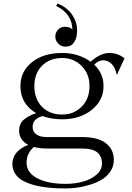

<svg xmlns="http://www.w3.org/2000/svg" viewBox="-20 -813 747 1083"><path d="M173.8 -327.1Q173.8 -255.4 216.3 -211.2Q258.8 -167 331.1 -167Q396.5 -167 440.7 -211.4Q484.9 -255.9 484.9 -327.1Q484.9 -396.5 440.2 -441.2Q395.5 -485.8 331.1 -485.8Q260.3 -485.8 217 -442.1Q173.8 -398.4 173.8 -327.1ZM49.8 112.8Q49.8 39.6 139.2 3.9Q87.9 -22.5 87.9 -76.2Q87.9 -114.7 114 -137.7Q140.1 -160.6 184.1 -174.8Q142.6 -198.2 118.9 -236.8Q95.2 -275.4 95.2 -327.1Q95.2 -409.7 159.9 -461.9Q224.6 -514.2 331.1 -514.2Q422.4 -514.2 491.2 -464.8Q546.4 -514.2 596.2 -514.2Q645.5 -514.2 682.1 -483.9L640.1 -392.1H638.2Q630.4 -432.1 609.4 -452.6Q588.4 -473.1 561 -473.1Q536.1 -473.1 511.2 -448.2Q564 -399.4 564 -327.1Q564 -246.1 497.3 -193.1Q430.7 -140.1 331.1 -140.1Q271 -140.1 220.2 -158.2Q164.1 -143.1 164.1 -97.2Q164.1 -70.3 184.6 -55.2Q205.1 -40 244.1 -40H441.9Q533.2 -40 577.6 -4.9Q622.1 30.3 622.1 88.9Q622.1 126.5 601.3 156Q580.6 185.5 550 202.6Q519.5 219.7 480.7 231Q441.9 242.2 409.9 246.1Q377.9 250 350.1 250Q322.8 250 297.4 248.8Q272 247.6 241 243.9Q210 240.2 183.8 234.1Q157.7 228 132.3 217.5Q106.9 207 89.4 193.1Q71.8 179.2 60.8 158.4Q49.8 137.7 49.8 112.8ZM129.9 105Q129.9 160.6 189.9 192.4Q250 224.1 350.1 224.1Q401.4 224.1 447.3 211.7Q493.2 199.2 524.2 172.4Q555.2 145.5 555.2 109.9Q555.2 68.4 528.8 46.6Q502.4 24.9 443.8 24.9H250Q204.1 24.9 170.9 16.1Q129.9 52.2 129.9 105ZM292 -606.9Q292 -629.9 307.9 -646Q323.7 -662.1 346.2 -662.1Q377.9 -662.1 388.2 -645Q388.2 -733.4 296.9 -779.8L304.2 -793Q356.4 -773.4 385.7 -731.2Q415 -689 415 -641.1Q415 -600.1 398.4 -575Q381.8 -549.8 351.1 -549.8Q325.7 -549.8 308.8 -566.7Q292 -583.5 292 -606.9Z"/></svg>

Font: Messapia
Style: Regular
Weight: 400
Designer: Luca Marsano
Foundry: Collletttivo
Version: Version 1.000;FEAKit 1.0